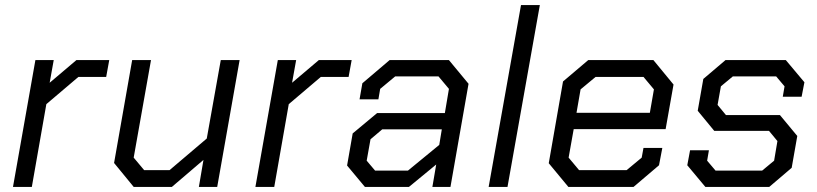

<svg xmlns="http://www.w3.org/2000/svg" viewBox="-20 -734 3210 754"><path d="M119 -498H191L175 -409L280 -498H409L397 -432H288L162 -325L105 0H31Z M428 -94 499 -498H573L505 -115L546 -66H646L792 -190L847 -498H921L833 0H761L779 -106L655 0H505Z M1071 -498H1143L1127 -409L1232 -498H1361L1349 -432H1240L1114 -325L1057 0H983Z M1343 -84 1365 -210 1461 -290H1727L1743 -385L1702 -434H1532L1473 -385L1466 -344H1392L1403 -407L1510 -498H1743L1820 -405L1749 0H1678L1693 -88L1586 0H1413ZM1582 -64 1705 -165 1715 -226H1481L1435 -187L1420 -103L1453 -64Z M2026 -714H2100L1973 0H1899Z M2135 -93 2191 -414 2290 -498H2546L2625 -402L2594 -227H2233L2213 -115L2254 -66H2441L2500 -115L2507 -153H2581L2568 -85L2468 0H2212ZM2532 -291 2548 -383 2507 -432H2319L2260 -383L2244 -291Z M2679 -85 2690 -144H2764L2757 -103L2790 -64H2973L3020 -103L3033 -180L3000 -220H2785L2720 -299L2742 -424L2829 -498H3066L3139 -411L3128 -354H3054L3061 -395L3028 -434H2858L2811 -395L2798 -322L2831 -282H3043L3111 -200L3089 -75L3001 0H2750Z"/></svg>

Font: Chakra Petch
Style: Italic
Weight: 400
Italic angle: -10°
Designer: Katatrad Aksorn Co.,Ltd.
Foundry: Cadson Demak Co.,Ltd.
Version: Version 1.000; ttfautohint (v1.6)